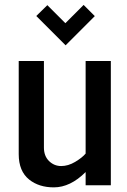

<svg xmlns="http://www.w3.org/2000/svg" viewBox="-20 -768 527 796"><path d="M373 -701.2 252 -580.1 130.4 -701.7 176.3 -746.6 251 -671.9 326.7 -747.6ZM57.6 -128.9V-515.1H162.1V-156.2Q162.1 -121.1 183.3 -100.3Q204.6 -79.6 233.6 -79.6Q262.7 -79.6 291.7 -96.9Q320.8 -114.3 335 -131.3V-515.1H439.5V0H335V-54.7Q271.5 8.8 203.1 8.8Q141.6 8.8 101.1 -23.4Q57.6 -58.1 57.6 -128.9Z"/></svg>

Font: News Cycle
Style: Bold
Weight: 700
Version: Version 0.5.1